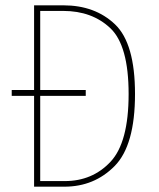

<svg xmlns="http://www.w3.org/2000/svg" viewBox="-20 -701 597 721"><path d="M487 -348Q487 -155 410.5 -77.5Q334 0 222 0H108V-341H24V-363H108V-681H218Q337 -681 412 -609.5Q487 -538 487 -348ZM463 -348Q463 -530 394.5 -595Q326 -660 217 -660H131V-363H302V-341H131V-21H223Q327 -21 395 -93.5Q463 -166 463 -348Z"/></svg>

Font: Fira Sans Condensed Thin
Style: Regular
Weight: 250
Width: 3
Designer: Carrois Corporate & Edenspiekermann AG
Foundry: Carrois Corporate GbR & Edenspiekermann AG
Version: Version 4.203